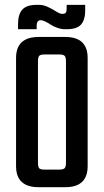

<svg xmlns="http://www.w3.org/2000/svg" viewBox="-20 -780 433 800"><path d="M132.8 -672.9V-658.2H55.2V-680.2Q55.2 -719.7 72.8 -739.7Q90.3 -759.8 132.8 -759.8H142.1Q161.6 -759.8 180.7 -750.5Q199.7 -741.2 214.8 -731.7Q230 -722.2 238.8 -722.2Q250 -722.2 253.9 -726.8Q257.8 -731.4 257.8 -746.1V-759.8H335V-736.8Q335 -697.8 317.9 -678Q300.8 -658.2 257.8 -658.2H251Q235.4 -658.2 219 -664.1Q202.6 -669.9 191.9 -677Q181.2 -684.1 169.4 -689.9Q157.7 -695.8 149.9 -695.8Q132.8 -695.8 132.8 -672.9ZM254.9 -102.1V-523.9Q254.9 -542 249 -547.6Q243.2 -553.2 225.1 -553.2H167Q148.9 -553.2 143.6 -547.6Q138.2 -542 138.2 -523.9V-102.1Q138.2 -84 143.6 -78.6Q148.9 -73.2 167 -73.2H225.1Q243.2 -73.2 249 -78.9Q254.9 -84.5 254.9 -102.1ZM141.1 -626H252Q345.2 -626 345.2 -538.1V-87.9Q345.2 0 252 0H141.1Q46.9 0 46.9 -87.9V-538.1Q46.9 -626 141.1 -626Z"/></svg>

Font: Teko
Style: Regular
Weight: 400
Designer: Manushi Parikh, Jonny Pinhorn
Foundry: Indian Type Foundry
Version: Version 2.000;PS 1.0;hotconv 1.0.79;makeotf.lib2.5.61930